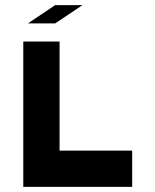

<svg xmlns="http://www.w3.org/2000/svg" viewBox="-20 -729 606 749"><path d="M212.4 -141.6H495.6V0H70.8V-566.9H212.4ZM88.9 -637.7 195.3 -709H301.8L195.3 -637.7Z"/></svg>

Font: Blazma
Style: Regular
Weight: 400
Designer: GGBotNet
Version: 1.00